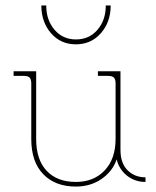

<svg xmlns="http://www.w3.org/2000/svg" viewBox="-20 -669 575 706"><path d="M259 17Q183 17 139 -28.5Q95 -74 95 -158V-362Q95 -377 89 -383.5Q83 -390 67 -390H30V-407H113V-158Q113 -82 151.5 -41Q190 0 259 0Q325 0 365 -42.5Q405 -85 405 -158V-362Q405 -377 399 -383.5Q393 -390 377 -390H340V-407H423V-118Q423 -69 449 -43Q475 -17 515 -17V0Q476 0 447 -23Q418 -46 409 -83Q394 -39 353.5 -11Q313 17 259 17ZM259 -506Q203 -506 167.5 -547Q132 -588 132 -649H150Q150 -595 180.5 -559.5Q211 -524 259 -524Q308 -524 338.5 -559.5Q369 -595 369 -649H387Q387 -588 351 -547Q315 -506 259 -506Z"/></svg>

Font: Grandiflora One
Style: Regular
Weight: 400
Designer: Haesung Cho
Foundry: JAMO
Version: Version 1.000; ttfautohint (v1.8.4.7-5d5b);gftools[0.9.28]